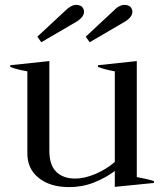

<svg xmlns="http://www.w3.org/2000/svg" viewBox="-20 -756 673 786"><path d="M149 -583C149 -583 291 -666 291 -666C313 -679 324 -693 324 -708C324 -715 321 -722 316 -728C310 -733 302 -736 292 -736C278 -736 263 -728 247 -712C247 -712 133 -606 133 -606C133 -606 149 -583 149 -583ZM347 -583C347 -583 489 -666 489 -666C511 -679 522 -693 522 -708C522 -715 519 -722 514 -728C508 -733 500 -736 490 -736C481 -736 472 -733 464 -728C456 -723 450 -717 445 -712C445 -712 331 -606 331 -606C331 -606 347 -583 347 -583ZM610 -15C583 -23 559 -28 540 -31C540 -31 540 -506 540 -506C540 -506 381 -489 381 -489C381 -489 381 -482 381 -482C399 -475 422 -469 450 -464C450 -464 450 -93 450 -93C427 -73 401 -57 371 -44C340 -31 313 -25 288 -25C255 -25 230 -34 211 -52C192 -70 182 -99 182 -139C182 -139 182 -506 182 -506C182 -506 22 -489 22 -489C22 -489 22 -482 22 -482C39 -475 63 -469 92 -464C92 -464 92 -129 92 -129C92 -86 107 -53 138 -28C169 -3 210 10 263 10C298 10 332 4 365 -9C397 -22 425 -37 450 -56C450 -56 450 9 450 9C450 9 610 -7 610 -7C610 -7 610 -15 610 -15Z"/></svg>

Font: BUSH 25 TRIRONG 0515 A
Style: Regular
Weight: 400
Designer: Katatrad Team
Foundry: CadsonDemak